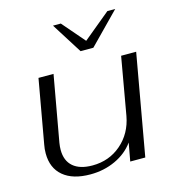

<svg xmlns="http://www.w3.org/2000/svg" viewBox="-107 -799 818 900"><g transform="rotate(-15 301.5 -349.5)"><path d="M44 -139Q44 -161 48 -181L103 -490H176L119 -171Q116 -153 116 -137Q116 -84 148.5 -56Q181 -28 242 -28Q323 -28 381.5 -78.5Q440 -129 455 -211L504 -490H577L490 0H417L433 -88Q400 -42 344 -16Q288 10 222 10Q137 10 90.5 -29Q44 -68 44 -139ZM232 -709H270L364 -600L496 -709H534L388 -560H326Z"/></g></svg>

Font: Fahkwang Light
Style: Italic
Weight: 300
Italic angle: -10°
Version: Version 1.000; ttfautohint (v1.6)